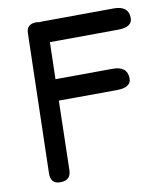

<svg xmlns="http://www.w3.org/2000/svg" viewBox="-84 -804 775 894"><g transform="rotate(-10 303.5 -357.0)"><path d="M145.5 -732.9Q101.6 -731.9 100.6 -690.4L84 -29.8Q83 19 127 20Q179.7 21 180.2 -28.8L188 -355.5L462.9 -356.9Q531.7 -357.4 530.3 -401.9Q528.8 -458.5 460 -458L189.9 -456.5L194.3 -630.9Q355.5 -631.8 517.1 -632.8Q585.9 -633.3 584.5 -678.2Q583 -734.4 514.2 -733.9L174.8 -731.9Q168.9 -731.9 164.1 -731Q155.8 -732.9 145.5 -732.9Z"/></g></svg>

Font: Comic Relief
Style: Regular
Weight: 400
Designer: Jeff Davis
Foundry: Loudifier
Version: Version 1.200; ttfautohint (v1.8.4.7-5d5b)